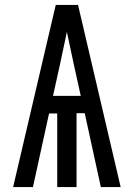

<svg xmlns="http://www.w3.org/2000/svg" viewBox="-20 -755 540 775"><path d="M33 0 205 -735H295L467 0H387L322 -298H289V0H211V-297H178L113 0ZM194 -368H306L279 -490Q272 -524 264.5 -558Q257 -592 250 -626Q243 -592 235.5 -558Q228 -524 221 -490Z"/></svg>

Font: Iosevka NFM
Style: Regular
Weight: 400
Monospace: yes
Designer: Belleve Invis
Foundry: Belleve Invis
Version: Version 29.0.4; ttfautohint (v1.8.4);Nerd Fonts 3.3.0